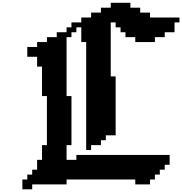

<svg xmlns="http://www.w3.org/2000/svg" viewBox="-20 -1306 1326 1397"><path d="M178.6 -35.7V0H142.9V71.4H214.3V35.7H464.3V0H964.3V35.7H1071.4V0H1107.1V-35.7H1142.9V-71.4H1178.6V-107.1H1214.3V-178.6H535.7V-142.9H464.3V-250H500V-607.1H464.3V-1035.7H500V-1071.4H535.7V-1107.1H571.4V-1000H607.1V-214.3H642.9V-250H714.3V-285.7H750V-321.4H821.4V-750H785.7V-1142.9H821.4V-1107.1H857.1V-1071.4H892.9V-1035.7H964.3V-1000H1107.1V-1035.7H1178.6V-1071.4H1250V-1142.9H1285.7V-1178.6H1071.4V-1214.3H1000V-1250H928.6V-1285.7H785.7V-1250H714.3V-1214.3H642.9V-1178.6H571.4V-1142.9H500V-1107.1H464.3V-1071.4H392.9V-1035.7H321.4V-1000H250V-964.3H178.6V-892.9H250V-821.4H285.7V-607.1H321.4V-250H285.7V-142.9H250V-71.4H214.3V-35.7Z"/></svg>

Font: Gossip High Pixel
Style: Regular
Weight: 500
Width: 7
Designer: Deborah Khodanovich
Version: Version 1.001;Glyphs 3.3.1 (3343)